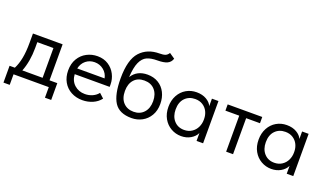

<svg xmlns="http://www.w3.org/2000/svg" viewBox="-75 -1244 3213 1879"><g transform="rotate(20 1531.5 -305.0)"><path d="M425 -65H506V110H441V0H74V110H9V-65H64Q90 -116 103 -183Q116 -250 116 -343V-440H425ZM185 -315Q185 -176 142 -65H353V-375H185Z M1000 -206H636Q640 -138 684.5 -97.5Q729 -57 795 -57Q837 -57 873.5 -73.5Q910 -90 932 -119L979 -76Q948 -35 898 -13.5Q848 8 791 8Q726 8 674 -20Q622 -48 592.5 -99.5Q563 -151 563 -220Q563 -291 594 -342.5Q625 -394 676.5 -421Q728 -448 788 -448Q853 -448 901 -417Q949 -386 974.5 -336Q1000 -286 1000 -231ZM640 -267H925Q915 -318 875 -350.5Q835 -383 781 -383Q729 -383 690.5 -352Q652 -321 640 -267Z M1523 -218Q1523 -148 1493 -97Q1463 -46 1413 -19Q1363 8 1303 8Q1176 8 1124 -72.5Q1072 -153 1072 -322Q1072 -517 1146.5 -598.5Q1221 -680 1348 -680Q1386 -680 1406.5 -688Q1427 -696 1442 -720L1499 -681Q1486 -641 1450.5 -625Q1415 -609 1350 -609Q1283 -609 1242 -590Q1201 -571 1176.5 -517.5Q1152 -464 1146 -361Q1199 -446 1309 -446Q1374 -446 1422.5 -416.5Q1471 -387 1497 -335Q1523 -283 1523 -218ZM1448 -219Q1448 -292 1408.5 -336.5Q1369 -381 1299 -381Q1231 -381 1192.5 -337.5Q1154 -294 1154 -220Q1154 -143 1194.5 -100Q1235 -57 1302 -57Q1368 -57 1408 -101Q1448 -145 1448 -219Z M1980 -440H2048V0H1980V-82Q1961 -42 1918 -17Q1875 8 1820 8Q1763 8 1714 -20Q1665 -48 1636 -99.5Q1607 -151 1607 -220Q1607 -288 1635.5 -340Q1664 -392 1712.5 -420Q1761 -448 1820 -448Q1880 -448 1922.5 -423Q1965 -398 1980 -362ZM1976 -217V-227Q1976 -268 1959 -303Q1942 -338 1908.5 -359.5Q1875 -381 1829 -381Q1764 -381 1723 -338.5Q1682 -296 1682 -221Q1682 -148 1722 -103.5Q1762 -59 1827 -59Q1873 -59 1907 -81.5Q1941 -104 1958.5 -140.5Q1976 -177 1976 -217Z M2360 0H2288V-375H2144V-440H2504V-375H2360Z M2919 -440H2987V0H2919V-82Q2900 -42 2857 -17Q2814 8 2759 8Q2702 8 2653 -20Q2604 -48 2575 -99.5Q2546 -151 2546 -220Q2546 -288 2574.5 -340Q2603 -392 2651.5 -420Q2700 -448 2759 -448Q2819 -448 2861.5 -423Q2904 -398 2919 -362ZM2915 -217V-227Q2915 -268 2898 -303Q2881 -338 2847.5 -359.5Q2814 -381 2768 -381Q2703 -381 2662 -338.5Q2621 -296 2621 -221Q2621 -148 2661 -103.5Q2701 -59 2766 -59Q2812 -59 2846 -81.5Q2880 -104 2897.5 -140.5Q2915 -177 2915 -217Z"/></g></svg>

Font: Tilda Sans
Style: Regular
Weight: 400
Designer: ParaType Ltd
Foundry: ParaType Ltd
Version: Version 1.002W